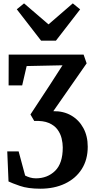

<svg xmlns="http://www.w3.org/2000/svg" viewBox="-20 -870 549 1138"><path d="M296 -211Q356.5 -212 402.2 -185.5Q448 -159 474 -111.2Q500 -63.5 500 -0.5Q500 76.5 464.5 132.2Q429 188 365.5 218.2Q302 248.5 218.5 248.5Q146 248.5 97.8 231.8Q49.5 215 30.5 205.5L23 27.5H90.5L129 170.5Q142 177.5 158.2 182.2Q174.5 187 192.5 187Q261 187 306.5 142.8Q352 98.5 352 4Q352 -21.5 345.2 -49.8Q338.5 -78 320.5 -102.5Q302.5 -127 269.2 -141.2Q236 -155.5 183 -153L160.5 -191.5L275.5 -366.5L350.5 -483L138 -478.5L111.5 -364H31L31.5 -546.5H475.5L493.5 -494.5ZM122.5 -850 267.5 -725.5 411.5 -850 455 -814.5 311.5 -629H223.5L79.5 -815Z"/></svg>

Font: Merriweather Text Regular
Style: Bold
Weight: 700
Designer: Eben Sorkin
Foundry: Eben Sorkin
Version: Version 2.100; ttfautohint (v1.7.19-72a1) -l 8 -r 50 -G 200 